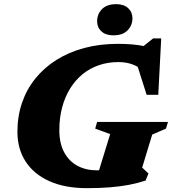

<svg xmlns="http://www.w3.org/2000/svg" viewBox="-20 -914 850 948"><path d="M458.5 -73Q469.5 -73 482 -74Q494.5 -75 508.2 -77Q522 -79 535 -82.5L456.5 -32.5L524 -252L450 -279L459.5 -312H809.5L799.5 -279L731.5 -249.5L682 -86.5L713 -57.5L699 -22.5Q659.5 -9.5 616 -1.2Q572.5 7 521.8 11Q471 15 409.5 15Q300 15 223.2 -19.8Q146.5 -54.5 106.2 -117Q66 -179.5 66 -263Q66 -340 88.8 -406.5Q111.5 -473 154.8 -526.5Q198 -580 258.8 -618.2Q319.5 -656.5 396 -677Q472.5 -697.5 562 -697.5Q598.5 -697.5 631.5 -694.8Q664.5 -692 695.5 -685.5Q726.5 -679 757 -667L656.5 -660.5L736 -724.5H776L761.5 -446H704L639.5 -648.5L687.5 -564Q663.5 -585.5 633 -596.5Q602.5 -607.5 564 -607.5Q513 -607.5 468.5 -592.2Q424 -577 388.2 -548Q352.5 -519 326.8 -477.8Q301 -436.5 287 -384.5Q273 -332.5 273 -271.5Q273 -206 297 -161.8Q321 -117.5 362.8 -95.2Q404.5 -73 458.5 -73ZM539.5 -739.5Q502 -739.5 480.8 -759Q459.5 -778.5 459.5 -809Q459.5 -844 483.5 -868.8Q507.5 -893.5 554 -893.5Q591.5 -893.5 612.8 -873.8Q634 -854 634 -823.5Q634 -789 610 -764.2Q586 -739.5 539.5 -739.5Z"/></svg>

Font: Newsreader ExtraBold
Style: Italic
Weight: 800
Italic angle: -17°
Designer: Hugues Gentile
Foundry: Production Type
Version: Version 1.003